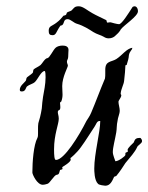

<svg xmlns="http://www.w3.org/2000/svg" viewBox="-20 -561 472 611"><path d="M427 -122C425 -122 424 -122 423 -122C407 -122 408 -110 405 -107C403 -105 386 -90 386 -84C386 -83 387 -81 387 -80C387 -76 379 -77 379 -73C379 -71 379 -70 379 -68C379 -64 357 -48 348 -48C348 -48 347 -48 347 -48C347 -50 339 -67 339 -77C339 -92 346 -116 350 -140C352 -151 351 -164 354 -176C355 -188 361 -198 361 -209C361 -218 357 -229 357 -237C357 -242 366 -250 366 -258C366 -260 364 -260 364 -263C365 -278 374 -292 375 -304C377 -321 379 -343 379 -351C379 -355 382 -354 383 -354C387 -366 390 -378 390 -384C392 -399 401 -401 401 -409C382 -406 369 -385 350 -373C334 -363 315 -368 315 -339V-328C315 -322 315 -316 314 -311C297 -271 285 -237 270 -202C265 -190 259 -183 255 -176C231 -128 184 -52 158 -52C153 -52 152 -66 152 -86C152 -133 167 -166 167 -183C167 -193 164 -198 164 -204C164 -214 172 -206 172 -220C172 -226 171 -231 171 -233C171 -237 175 -237 175 -238C178 -246 179 -253 179 -260C179 -269 178 -277 178 -287C178 -316 196 -347 196 -352C196 -356 193 -359 193 -365C193 -370 197 -373 197 -380C197 -390 198 -397 198 -402C198 -413 189 -416 179 -416C170 -416 161 -413 157 -409C149 -402 138 -377 131 -376C123 -376 114 -358 109 -354C103 -349 91 -344 87 -340C85 -337 86 -332 84 -329C78 -323 69 -318 66 -315C63 -312 64 -307 62 -304C56 -296 43 -288 43 -275C43 -270 47 -270 50 -270C62 -270 62 -283 66 -286C73 -292 85 -294 91 -300C100 -308 111 -335 122 -335C125 -335 125 -320 125 -315C125 -292 120 -271 117 -253C115 -241 114 -229 113 -216C110 -196 105 -178 102 -169C101 -163 101 -157 101 -151C101 -146 101 -141 101 -137C101 -131 101 -126 99 -122C87 -100 83 -46 83 -12C83 -6 98 27 116 27C120 27 125 26 131 24C139 22 152 -4 161 -5C169 -5 169 -15 171 -20C172 -21 179 -21 179 -24C179 -25 178 -27 178 -29C178 -30 205 -44 205 -53C205 -55 204 -57 204 -58C204 -57 225 -75 237 -92C254 -115 268 -139 281 -158C286 -165 288 -176 297 -176H299C299 -141 280 -72 280 -25C280 -18 280 13 292 24C295 28 313 30 315 30C331 30 337 15 343 2C343 1 349 0 350 -1C361 -14 372 -31 379 -42C394 -60 410 -78 416 -92C418 -99 432 -104 432 -112C432 -115 431 -118 427 -122ZM419 -525C419 -535 414 -541 408 -541C406 -541 404 -540 402 -539C388 -517 368 -485 359 -484C353 -484 335 -489 332 -490C331 -490 330 -490 329 -490C327 -490 325 -489 322 -489C319 -489 320 -496 318 -497C302 -505 286 -512 274 -519C259 -527 244 -541 231 -541C217 -541 216 -536 208 -528C204 -525 197 -524 193 -521C192 -520 192 -516 190 -514C188 -512 185 -512 182 -511C176 -504 171 -497 160 -489C145 -477 135 -479 135 -463C135 -453 138 -449 147 -449C159 -449 158 -459 172 -479C173 -480 178 -480 179 -482C185 -488 182 -500 195 -500C205 -500 214 -488 226 -485C246 -479 263 -468 277 -459C288 -452 302 -449 310 -444C316 -440 321 -439 326 -439C343 -439 350 -451 353 -453C355 -454 364 -465 364 -467C374 -481 419 -509 419 -525Z"/></svg>

Font: Jim Nightshade
Style: Regular
Weight: 400
Designer: Astigmatic (AOETI)
Foundry: Astigmatic (AOETI)
Version: Version 1.000